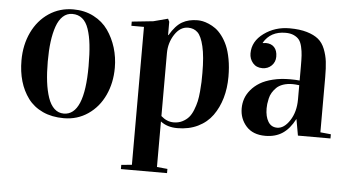

<svg xmlns="http://www.w3.org/2000/svg" viewBox="-51 -593 1660 913"><g transform="rotate(5 779.0 -136.5)"><path d="M39.1 -242.2Q39.1 -315.9 67.6 -376Q96.2 -436 147.7 -470.5Q199.2 -504.9 264.2 -504.9Q317.9 -504.9 361.1 -482.7Q404.3 -460.4 430.4 -423.3Q456.5 -386.2 470.5 -340.6Q484.4 -294.9 484.4 -245.1Q484.4 -173.3 457 -114.3Q429.7 -55.2 378.7 -20.3Q327.6 14.6 263.2 14.6Q206.1 14.6 162.4 -5.6Q118.7 -25.9 92 -61.8Q65.4 -97.7 52.2 -143.1Q39.1 -188.5 39.1 -242.2ZM164.1 -248Q164.1 -193.8 169.4 -151.1Q174.8 -108.4 186 -75.4Q197.3 -42.5 216.3 -24.9Q235.4 -7.3 261.2 -7.3Q359.4 -7.3 359.4 -242.2Q359.4 -301.3 354.7 -343.8Q350.1 -386.2 339.1 -418.7Q328.1 -451.2 308.6 -467Q289.1 -482.9 261.2 -482.9Q235.4 -482.9 216.3 -465.3Q197.3 -447.8 186 -415.5Q174.8 -383.3 169.4 -341.8Q164.1 -300.3 164.1 -248Z M545.4 -451.2V-471.2L647.5 -481.9L716.3 -500L723.1 -485.8V-422.4H725.1Q752.9 -469.7 783.7 -487.3Q814.5 -504.9 857.4 -504.9Q868.7 -504.9 881.3 -502.4Q894 -500 910.9 -492.9Q927.7 -485.8 943.4 -474.6Q959 -463.4 974.4 -443.4Q989.7 -423.3 1001 -397.7Q1012.2 -372.1 1019.3 -334Q1026.4 -295.9 1026.4 -250Q1026.4 -194.8 1012.7 -147.7Q999 -100.6 972.7 -64Q946.3 -27.3 903.3 -6.3Q860.4 14.6 805.2 14.6Q756.8 14.6 725.1 -10.3V207L775.4 211.9V231.9H555.2V211.9L605.5 207V-451.2ZM725.1 -36.1Q752.9 -11.2 785.2 -11.2Q808.6 -11.2 826.9 -20.5Q845.2 -29.8 857.2 -43.5Q869.1 -57.1 877.9 -79.3Q886.7 -101.6 891.1 -121.3Q895.5 -141.1 897.9 -168.5Q900.4 -195.8 900.9 -213.9Q901.4 -231.9 901.4 -256.8Q901.4 -335.9 890.1 -383.5Q878.9 -431.2 860.8 -448.5Q842.8 -465.8 815.4 -465.8Q777.3 -465.8 751.2 -425.8Q725.1 -385.7 725.1 -335.9Z M1102.1 -106Q1102.1 -129.9 1109.6 -152.1Q1117.2 -174.3 1134.3 -194.8Q1151.4 -215.3 1176.3 -230.5Q1201.2 -245.6 1238 -254.6Q1274.9 -263.7 1319.8 -263.7Q1343.8 -263.7 1365.2 -261.7V-329.1Q1365.2 -361.3 1364 -381.3Q1362.8 -401.4 1357.9 -422.6Q1353 -443.8 1344 -455.3Q1335 -466.8 1318.6 -474.4Q1302.2 -481.9 1278.8 -481.9Q1207.5 -481.9 1174.8 -425.8V-423.8Q1183.1 -425.3 1189.9 -425.3Q1215.3 -425.3 1230 -409.7Q1244.6 -394 1244.6 -364.7Q1244.6 -339.4 1227.1 -322Q1209.5 -304.7 1183.1 -304.7Q1154.3 -304.7 1137.7 -324.2Q1121.1 -343.8 1121.1 -370.1Q1121.1 -427.7 1174.1 -466.3Q1227.1 -504.9 1295.9 -504.9Q1344.7 -504.9 1379.2 -494.6Q1413.6 -484.4 1434.1 -467.5Q1454.6 -450.7 1466.1 -421.6Q1477.5 -392.6 1481.2 -362.3Q1484.9 -332 1484.9 -288.1V-24.9L1535.2 -20V0H1379.9L1366.2 -77.1H1365.2Q1341.3 -30.8 1307.4 -8.1Q1273.4 14.6 1225.1 14.6Q1165.5 14.6 1133.8 -21Q1102.1 -56.6 1102.1 -106ZM1220.2 -116.2Q1220.2 -77.1 1234.9 -53Q1249.5 -28.8 1277.8 -28.8Q1311 -28.8 1338.1 -70.3Q1365.2 -111.8 1365.2 -171.9V-239.3Q1345.7 -241.7 1333.5 -241.7Q1308.1 -241.7 1288.3 -234.9Q1268.6 -228 1256.8 -216.3Q1245.1 -204.6 1237.3 -191.7Q1229.5 -178.7 1226.1 -163.1Q1222.7 -147.5 1221.4 -137.2Q1220.2 -127 1220.2 -116.2Z"/></g></svg>

Font: Vidaloka 
Style: Regular
Weight: 400
Designer: Cyreal (www.cyreal.org)
Foundry: Cyreal (www.cyreal.org)
Version: Version 1.011